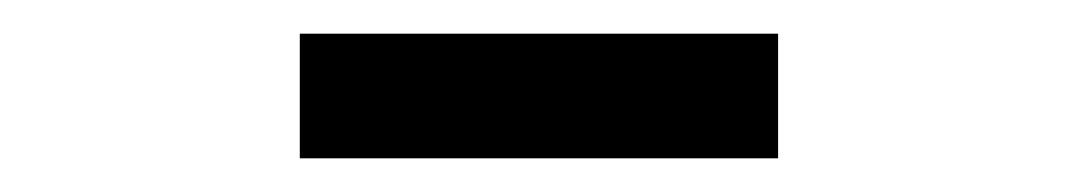

<svg xmlns="http://www.w3.org/2000/svg" viewBox="-20 -729 640 114"><path d="M158 -709H442V-635H158Z"/></svg>

Font: IBM Plex Sans Thai Text
Style: Regular
Weight: 450
Designer: Mike Abbink, Paul van der Laan, Pieter van Rosmalen, Ben Mitchell, Mark Frömberg
Foundry: Bold Monday
Version: Version 1.1